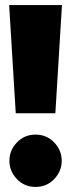

<svg xmlns="http://www.w3.org/2000/svg" viewBox="-20 -716 280 756"><path d="M198 -270H42L16 -696H224ZM120 20Q76 20 46.5 -11Q17 -42 17 -83Q17 -124 46.5 -155Q76 -186 120 -186Q164 -186 193.5 -155Q223 -124 223 -83Q223 -42 193.5 -11Q164 20 120 20Z"/></svg>

Font: Trujillo Black
Style: Regular
Weight: 900
Designer: Fira Sans original fonts by bBox Type GmbH, Carrois Corporate GbR, & Edenspiekermann AG / Changes by Cristiano Sobral
Foundry: Fira Sans original fonts by bBox Type GmbH, Carrois Corporate GbR, & Edenspiekermann AG / Changes by Cristiano Sobral
Version: Version 4.301;July 28, 2020;FontCreator 13.0.0.2655 64-bit